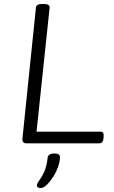

<svg xmlns="http://www.w3.org/2000/svg" viewBox="-20 -722 572 967"><path d="M114 0Q90 0 93 -24L161 -684Q163 -702 193 -702H201Q231 -702 230 -684L164 -59H486Q504 -59 502 -37L501 -23Q498 0 479 0ZM185 225Q179 225 172.5 222.5Q166 220 166 213Q166 202 177.5 187Q189 172 202 145Q215 118 220 72Q223 51 254 51Q282 51 282 69Q282 91 272.5 118Q263 145 247.5 169Q232 193 215.5 209Q199 225 185 225Z"/></svg>

Font: Asap Semi Expanded Semi Expanded Light
Style: Italic
Weight: 300
Width: 6
Italic angle: -6°
Designer: Pablo Cosgaya
Foundry: Omnibus-Type
Version: Version 3.001; ttfautohint (v1.8.4.7-5d5b)